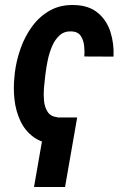

<svg xmlns="http://www.w3.org/2000/svg" viewBox="-20 -558 498 758"><path d="M206.1 -95.2 196.8 10.7Q145 7.3 111.6 -17.6Q78.1 -42.5 60.1 -81.5Q42 -120.6 37.1 -165.8Q32.2 -210.9 37.1 -254.9L38.6 -271Q44.4 -318.8 61.3 -366.7Q78.1 -414.6 107.2 -454.1Q136.2 -493.7 177.7 -516.8Q219.2 -540 273.9 -538.1Q331.1 -536.6 366.2 -507.3Q401.4 -478 416 -431.9Q430.7 -385.7 428.2 -334.5L313 -335Q314.5 -353 312.3 -376Q310.1 -398.9 299.1 -415.8Q288.1 -432.6 263.2 -434.1Q234.4 -435.5 215.6 -418.7Q196.8 -401.9 185.5 -375.2Q174.3 -348.6 168.5 -320.3Q162.6 -292 160.2 -271L158.2 -255.4Q155.8 -236.8 153.6 -210.9Q151.4 -185.1 153.8 -159.9Q156.2 -134.8 168 -116.5Q179.7 -98.1 206.1 -95.2ZM284.7 -94.2 236.8 180.2H114.3L162.1 -94.2Z"/></svg>

Font: Roboto Condensed SemiBold
Style: Italic
Weight: 600
Italic angle: -12°
Designer: Christian Robertson
Foundry: Google
Version: Version 3.008; 2023